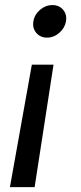

<svg xmlns="http://www.w3.org/2000/svg" viewBox="-20 -578 328 774"><path d="M20 176.3 108.4 -317.4H195.8L119.6 176.3ZM169.4 -426.3Q142.6 -426.3 126.2 -445.6Q109.9 -464.8 114.7 -492.2Q119.1 -519.5 141.6 -538.6Q164.1 -557.6 190.9 -557.6Q218.3 -557.6 234.4 -538.6Q250.5 -519.5 246.1 -492.2Q241.2 -464.8 219 -445.6Q196.8 -426.3 169.4 -426.3Z"/></svg>

Font: Inter
Style: Italic
Weight: 400
Italic angle: -9.3988°
Designer: Rasmus Andersson
Foundry: rsms
Version: Version 4.001;git-66647c0bb